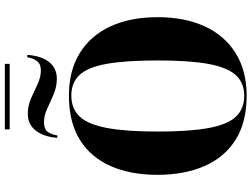

<svg xmlns="http://www.w3.org/2000/svg" viewBox="-143 -887 1040 794"><g transform="rotate(-90 377.0 -490.0)"><path d="M239 -970V-990H510V-970ZM204 -773Q208 -828 233.5 -861.5Q259 -895 303 -895Q337 -895 367.5 -881.5Q398 -868 426.5 -854.5Q455 -841 483 -841Q509 -841 521 -856.5Q533 -872 537 -897H547Q543 -839 517.5 -807Q492 -775 449 -775Q415 -775 384.5 -788Q354 -801 325.5 -814.5Q297 -828 269 -828Q239 -828 228 -811.5Q217 -795 214 -773ZM378 10Q268 10 195.5 -36Q123 -82 87 -165Q51 -248 51 -359Q51 -470 87 -552Q123 -634 195.5 -679.5Q268 -725 379 -725Q483 -725 555.5 -679.5Q628 -634 665.5 -552Q703 -470 703 -358Q703 -247 665.5 -164.5Q628 -82 555 -36Q482 10 378 10ZM378 0Q431 0 463 -34.5Q495 -69 509.5 -147.5Q524 -226 524 -358Q524 -490 510 -568.5Q496 -647 464 -681Q432 -715 379 -715Q325 -715 292.5 -681Q260 -647 245 -568.5Q230 -490 230 -358Q230 -226 244.5 -147.5Q259 -69 291.5 -34.5Q324 0 378 0Z"/></g></svg>

Font: Noto Serif Display SemiCondensed ExtraBold
Style: Regular
Weight: 800
Width: 4
Designer: Monotype Design Team
Foundry: Monotype Imaging Inc.
Version: Version 2.009